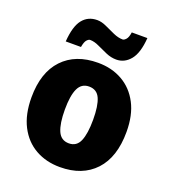

<svg xmlns="http://www.w3.org/2000/svg" viewBox="-140 -869 878 983"><g transform="rotate(20 299.0 -377.0)"><path d="M558 -276Q558 -138 489 -64Q420 10 298 10Q223 10 164.5 -23Q106 -56 73 -120Q40 -184 40 -276Q40 -412 109.5 -485.5Q179 -559 301 -559Q376 -559 434 -526Q492 -493 525 -430Q558 -367 558 -276ZM222 -276Q222 -200 239.5 -160Q257 -120 300 -120Q342 -120 359 -160Q376 -200 376 -276Q376 -352 359 -390.5Q342 -429 299 -429Q258 -429 240 -390.5Q222 -352 222 -276ZM494 -764Q488 -681 457 -643.5Q426 -606 381 -606Q353 -606 325 -618Q297 -630 271 -642.5Q245 -655 222 -655Q214 -655 204.5 -644.5Q195 -634 190 -605H107Q113 -689 142.5 -726Q172 -763 222 -763Q246 -763 272.5 -750.5Q299 -738 326 -726Q353 -714 377 -714Q385 -714 395 -725Q405 -736 409 -764Z"/></g></svg>

Font: Noto Sans Disp ExtBd
Style: Regular
Weight: 800
Designer: Monotype Design Team
Foundry: Monotype Imaging Inc.
Version: Version 2.000;GOOG;noto-source:20170915:90ef993387c0; ttfaut